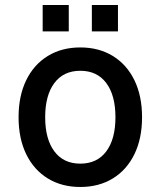

<svg xmlns="http://www.w3.org/2000/svg" viewBox="-20 -733 640 765"><path d="M300 12Q226 12 170.5 -22Q115 -56 84.5 -118.5Q54 -181 54 -266Q54 -351 84.5 -413.5Q115 -476 170.5 -510Q226 -544 300 -544Q374 -544 429.5 -510Q485 -476 515.5 -413.5Q546 -351 546 -266Q546 -181 515.5 -118.5Q485 -56 429.5 -22Q374 12 300 12ZM300 -81Q367 -81 403.5 -130Q440 -179 440 -266Q440 -353 403.5 -402Q367 -451 300 -451Q233 -451 196.5 -402Q160 -353 160 -266Q160 -179 196.5 -130Q233 -81 300 -81ZM150 -608V-713H254V-608ZM346 -608V-713H450V-608Z"/></svg>

Font: Geist Mono Medium
Style: Regular
Weight: 500
Monospace: yes
Designer: Basement.studio, Andrés Briganti, Mateo Zaragoza
Foundry: Basement.studio, Vercel, Andrés Briganti, Guido Ferreyra, Mateo Zaragoza
Version: Version 1.500; ttfautohint (v1.8.4.7-5d5b)